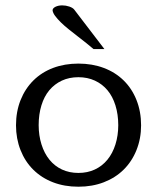

<svg xmlns="http://www.w3.org/2000/svg" viewBox="-20 -685 584 715"><path d="M272 -448.2Q323.2 -448.2 366.2 -432.1Q409.2 -416 440.2 -385.7Q471.2 -355.5 488.3 -312.5Q505.4 -269.5 505.4 -218.3Q505.4 -168.9 488.3 -126.2Q471.2 -83.5 440.4 -53.2Q409.7 -22.9 366.7 -6.3Q323.7 10.3 272 10.3Q220.2 10.3 177.5 -6.1Q134.8 -22.5 104 -53Q73.2 -83.5 56.4 -126.2Q39.6 -168.9 39.6 -218.3Q39.6 -269.5 56.6 -312.3Q73.7 -355 104.5 -385.5Q135.3 -416 178 -432.1Q220.7 -448.2 272 -448.2ZM272 -397.5Q237.8 -397.5 210.4 -384.8Q183.1 -372.1 163.8 -349.1Q144.5 -326.2 134.3 -292.7Q124 -259.3 124 -218.8Q124 -180.7 134.5 -147.2Q145 -113.8 164.3 -90.1Q183.6 -66.4 210.9 -53.7Q238.3 -41 272 -41Q305.7 -41 333 -53.7Q360.4 -66.4 379.9 -90.1Q399.4 -113.8 409.9 -147.2Q420.4 -180.7 420.4 -218.8Q420.4 -258.8 409.9 -292.5Q399.4 -326.2 380.1 -349.1Q360.8 -372.1 333.3 -384.8Q305.7 -397.5 272 -397.5ZM368.7 -502.4H328.1Q316.9 -512.2 301.8 -524.2Q286.6 -536.1 270 -549.1Q253.4 -562 236.8 -575.2Q220.2 -588.4 207 -601.3Q193.8 -614.3 185.3 -625.7Q176.8 -637.2 175.8 -646.5Q175.8 -654.3 186.5 -659.7Q197.3 -665 211.9 -665Q225.1 -665 238 -660.6Q251 -656.2 256.3 -649.4Z"/></svg>

Font: Kameron
Style: Regular
Weight: 400
Version: Version 1.000